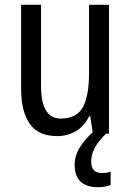

<svg xmlns="http://www.w3.org/2000/svg" viewBox="-20 -557 545 800"><path d="M434 -537V0H367L356 -72H351Q331 -31 296 -10.5Q261 10 219 10Q139 10 103.5 -41.5Q68 -93 68 -186V-537H151V-199Q151 -63 233 -63Q299 -63 325 -110Q351 -157 351 -253V-537ZM360 117Q360 164 405 164Q417 164 425.5 162.5Q434 161 441 158V214Q431 218 418 220.5Q405 223 389 223Q291 223 291 129Q291 90 315.5 52.5Q340 15 375 -13L422 0Q388 33 374 60.5Q360 88 360 117Z"/></svg>

Font: Noto Sans Bengali UI Condensed
Style: Regular
Weight: 400
Width: 3
Designer: Jelle Bosma - Monotype Design Team
Foundry: Monotype Imaging Inc.
Version: Version 2.003; ttfautohint (v1.8.4.7-5d5b)